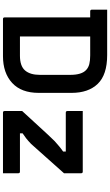

<svg xmlns="http://www.w3.org/2000/svg" viewBox="255 -995 740 1290"><g transform="rotate(90 625.0 -350.0)"><path d="M350 -700Q482 -700 543 -637Q604 -574 604 -461V-240Q604 -123 537 -61.5Q470 0 357 0H108Q97 0 97 -11V-586H56Q45 -586 45 -597V-700ZM225 -114H354Q424 -114 453.5 -148.5Q483 -183 483 -248V-452Q483 -529 450 -559Q434 -574 410.5 -580Q387 -586 352 -586H225ZM726 -536H1133Q1144 -536 1144 -525V-410Q1082 -340 1033.5 -286Q985 -232 947 -189Q925 -168 909 -155.5Q893 -143 876 -132V-114H1133Q1144 -114 1144 -103V0H737Q726 0 726 -11V-129Q790 -198 838 -251Q886 -304 928 -347Q946 -363 962.5 -377Q979 -391 998 -404V-422H737Q726 -422 726 -433Z"/></g></svg>

Font: Recursive Sn Lnr St SmB
Style: Regular
Weight: 600
Version: Version 1.079;hotconv 1.0.112;makeotfexe 2.5.65598; ttfautoh